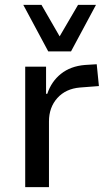

<svg xmlns="http://www.w3.org/2000/svg" viewBox="-20 -772 454 792"><path d="M84 0V-497H170V-385H175Q192 -436 231.5 -467.5Q271 -499 330 -504L379 -507L388 -417L310 -411Q251 -406 216.5 -367.5Q182 -329 182 -271V0ZM179 -560 76 -752H151L226 -622L302 -752H376L273 -560Z"/></svg>

Font: Nunito Sans 7pt SemiCondensed Medium
Style: Regular
Weight: 500
Width: 4
Designer: Vernon Adams
Foundry: Vernon Adams
Version: Version 3.101;gftools[0.9.27]